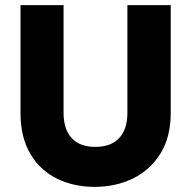

<svg xmlns="http://www.w3.org/2000/svg" viewBox="-20 -722 745 749"><path d="M60 -702H228V-281Q228 -218 259.5 -183.5Q291 -149 352 -149Q413 -149 445 -183.5Q477 -218 477 -281V-702H646V-282Q646 -186 605 -121.5Q564 -57 497 -25Q430 7 349 7Q268 7 202.5 -25Q137 -57 98.5 -121.5Q60 -186 60 -282Z"/></svg>

Font: Parkinsans
Style: Bold
Weight: 700
Designer: Red Stone, Indian Type Foundry
Foundry: Indian Type Foundry
Version: Version 1.000